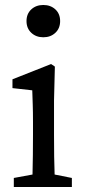

<svg xmlns="http://www.w3.org/2000/svg" viewBox="-20 -747 338 767"><path d="M267.1 0H35.2V-36.1L109.9 -49.8Q111.8 -126 111.8 -210V-259.8Q111.8 -300.8 110.8 -328.4Q109.9 -356 108.9 -386.2L29.8 -395V-430.2L184.1 -491.2L199.2 -481L195.8 -345.2V-210Q195.8 -113.3 198.2 -49.8L267.1 -36.1ZM201.2 -616Q182.1 -598.1 153.1 -598.1Q124 -598.1 105 -616Q85.9 -633.8 85.9 -662.8Q85.9 -691.9 105 -709.5Q124 -727.1 153.1 -727.1Q182.1 -727.1 201.2 -709.5Q220.2 -691.9 220.2 -662.8Q220.2 -633.8 201.2 -616Z"/></svg>

Font: SourceSerifPro-Regular
Style: Regular
Weight: 400
Designer: Frank Grießhammer
Foundry: Adobe Systems Incorporated
Version: Version 1.014;PS Version 1.0;hotconv 1.0.73;makeotf.lib2.5.5